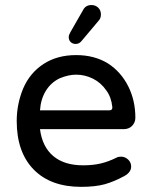

<svg xmlns="http://www.w3.org/2000/svg" viewBox="-20 -726 593 757"><path d="M251 -580.1Q251 -587.9 257.8 -599.6L307.6 -686.5Q317.4 -706.1 340.8 -706.1Q356.4 -706.1 367.2 -695.8Q377.9 -685.5 377.9 -668.9Q377.9 -653.3 368.2 -643.6L300.8 -563.5Q292 -552.7 278.3 -552.7Q266.6 -552.7 258.8 -560.1Q251 -567.4 251 -580.1ZM45.9 -249Q45.9 -315.4 71.3 -377Q97.7 -438.5 151.4 -473.6Q205.1 -508.8 280.3 -508.8Q352.5 -508.8 406.2 -475.6Q457 -442.4 485.4 -386.2Q513.7 -330.1 513.7 -261.7Q513.7 -243.2 501 -230Q488.3 -216.8 467.8 -216.8H137.7Q146.5 -147.5 189.9 -110.8Q233.4 -74.2 307.6 -74.2Q346.7 -74.2 377.4 -81.5Q408.2 -88.9 439.5 -104.5Q446.3 -108.4 457 -108.4Q472.7 -108.4 484.9 -97.2Q497.1 -85.9 497.1 -69.3Q497.1 -46.9 470.7 -32.2Q429.7 -9.8 392.6 0.5Q355.5 10.7 299.8 10.7Q179.7 10.7 112.8 -57.6Q45.9 -126 45.9 -249ZM422.9 -303.7Q418.9 -342.8 399.4 -369.1Q377.9 -400.4 346.2 -416Q314.5 -431.6 280.3 -431.6Q249 -431.6 214.8 -417Q180.7 -400.4 160.6 -367.7Q140.6 -335 137.7 -291H411.1Q423.8 -291 422.9 -303.7Z"/></svg>

Font: YuPearl-Regular
Style: Regular
Weight: 400
Designer: Max Yao
Foundry: Max-Everyday
Version: Version 1.011; ttfautohint (v1.8.3)